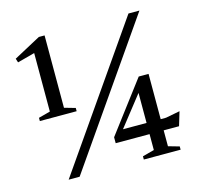

<svg xmlns="http://www.w3.org/2000/svg" viewBox="-99 -779 927 887"><g transform="rotate(-15 364.5 -336.0)"><path d="M120.5 -326.5V-642L138.5 -611L37.5 -584L31.5 -603L160.5 -672.5H188V-326.5L240.5 -311.5V-296H64.5V-311.5ZM123 0 588.5 -670H641L175.5 0ZM538.5 -326 563.5 -335.5 413.5 -144.5 409.5 -160H631.5L699.5 -173L679.5 -106.5H376.5V-135L559 -376.5H606V-30.5L658.5 -15.5V0H482.5V-15.5L538.5 -30.5Z"/></g></svg>

Font: Newsreader Text
Style: Regular
Weight: 400
Designer: Hugues Gentile
Foundry: Production Type
Version: Version 1.001